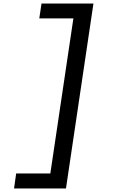

<svg xmlns="http://www.w3.org/2000/svg" viewBox="-20 -858 640 1087"><path d="M59.5 209 71.5 124H265L395.5 -754H202.5L215 -838H509L353.5 209Z"/></svg>

Font: JuliaMono MediumItalic
Style: Regular
Weight: 500
Italic angle: -9°
Monospace: yes
Designer: cormullion
Foundry: corm
Version: Version 0.049; ttfautohint (v1.8.4)